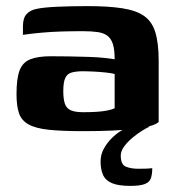

<svg xmlns="http://www.w3.org/2000/svg" viewBox="-20 -424 574 628"><path d="M253 5Q183 5 140 0.5Q97 -4 73.5 -17Q50 -30 42 -54Q34 -78 34 -116Q34 -167 44 -193.5Q54 -220 79 -230Q104 -240 146 -240Q171 -240 203.5 -239.5Q236 -239 267.5 -238Q299 -237 322.5 -234.5Q346 -232 355 -230Q355 -261 349.5 -279Q344 -297 332 -306.5Q320 -316 300 -319Q280 -322 251 -322Q216 -322 181.5 -321Q147 -320 114.5 -317Q82 -314 55 -310V-338Q55 -365 67 -378Q79 -391 100 -395Q123 -400 168.5 -402Q214 -404 267 -404Q334 -404 379.5 -397Q425 -390 451 -372Q477 -354 488 -318.5Q499 -283 499 -224V-25Q483 -10 419.5 -2.5Q356 5 253 5ZM252 -57Q280 -57 299.5 -58.5Q319 -60 333 -63Q347 -66 355 -70V-182Q344 -185 324.5 -187Q305 -189 285 -190Q265 -191 254 -191Q230 -191 215 -187Q200 -183 193.5 -169Q187 -155 187 -126Q187 -101 192 -85.5Q197 -70 211 -63.5Q225 -57 252 -57ZM406 184Q367 184 346 175Q325 166 317 148Q309 130 309 105Q309 82 319 63.5Q329 45 343.5 30Q358 15 374 5Q390 -5 402 -10H470Q462 -7 446.5 2.5Q431 12 414.5 25.5Q398 39 386.5 54.5Q375 70 375 85Q375 114 391.5 121Q408 128 433 128Q453 128 461.5 127.5Q470 127 473 126.5Q476 126 478 126Q478 146 473.5 159Q469 172 453.5 178Q438 184 406 184Z"/></svg>

Font: r_Genos
Style: Bold
Weight: 700
Designer: Robert E. Leuschke
Foundry: Robert E. Leuschke
Version: Version 2.000;June 29, 2024;FontCreator 14.0.0.2814 32-bit